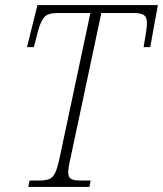

<svg xmlns="http://www.w3.org/2000/svg" viewBox="-20 -734 640 754"><path d="M91 0 96 -25H134Q158 -25 172.5 -30.5Q187 -36 196 -54Q205 -72 213 -109L335 -683H208Q169 -683 154.5 -667.5Q140 -652 129 -611L113 -549H86L127 -714H600L570 -549H544L554 -610Q557 -629 557 -644Q557 -666 545.5 -674.5Q534 -683 504 -683H378L256 -109Q248 -75 248 -57Q248 -37 260 -31Q272 -25 298 -25H336L331 0Z"/></svg>

Font: Noto Serif SemiCondensed ExtraLight
Style: Italic
Weight: 200
Width: 4
Italic angle: -12°
Designer: Monotype Design Team
Foundry: Monotype Imaging Inc.
Version: Version 2.013